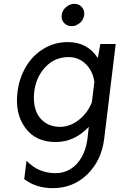

<svg xmlns="http://www.w3.org/2000/svg" viewBox="-20 -729 636 999"><path d="M353 -593Q329 -593 313.5 -609.5Q298 -626 301 -650Q304 -675 323.5 -692Q343 -709 367 -709Q391 -709 406 -692Q421 -675 418 -650Q417 -644 415 -638.5Q413 -633 410.5 -628Q408 -623 404 -618Q400 -613 395.5 -609.5Q391 -606 386 -603Q381 -600 376 -597.5Q371 -595 365 -594Q359 -593 353 -593ZM502 -500H582L522 -6Q508 106 434.5 178Q361 250 254 250Q168 250 106 203L118 107Q178 172 270 172Q312 172 347 150.5Q382 129 405 88.5Q428 48 435 -6L442 -69Q368 10 269 10Q165 10 111 -64.5Q57 -139 71 -250Q80 -323 115 -382Q150 -441 207 -475.5Q264 -510 333 -510Q435 -510 489 -427ZM292 -69Q344 -69 390 -105Q436 -141 458 -197L471 -303Q463 -360 426 -396Q389 -432 337 -432Q265 -432 216 -380Q167 -328 158 -250Q152 -200 165 -159Q178 -118 211.5 -93.5Q245 -69 292 -69Z"/></svg>

Font: Orkney
Style: Italic
Weight: 400
Italic angle: -7°
Designer: Samuel Oakes and Alfredo Marco Pradil
Foundry: Alfredo Marco Pradil
Version: 1.0; ttfautohint (v1.5)